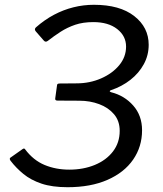

<svg xmlns="http://www.w3.org/2000/svg" viewBox="-20 -772 681 802"><path d="M129.4 -641Q122 -649.9 130 -657.6Q166.5 -689.7 205.7 -710.4Q244.8 -731.1 286.6 -741.5Q328.4 -752 372.5 -752Q480.4 -752 540.7 -704.9Q601.1 -657.8 601.1 -584.9Q601.1 -541.3 580.7 -503.9Q560.3 -466.4 524.9 -438.6Q489.5 -410.8 443.8 -395.4Q439 -394.2 438.5 -391.4Q438 -388.6 444.7 -386.6Q499.6 -372.8 536.5 -331.1Q573.4 -289.3 573.4 -227.9Q573.4 -159.3 536.1 -105.3Q498.8 -51.3 428.9 -20.7Q359 10 262.1 10Q197.9 10 153.3 -5Q108.8 -20 78.1 -45.1Q47.5 -70.1 24.3 -100.2Q18.2 -108.8 23 -113.1L73.8 -148.9Q77.5 -151.7 80.3 -151.5Q83.1 -151.2 84.7 -148.6Q119.1 -102.6 166.1 -83Q213.1 -63.4 269.4 -63.4Q328.5 -63.4 376.3 -83.2Q424.1 -103 452.1 -139.6Q480 -176.2 480 -225.4Q480 -266.9 456.3 -294.8Q432.6 -322.7 394.2 -337Q355.9 -351.3 311.6 -351.3L220.5 -351.8Q209 -351.8 210.7 -361.2L218.3 -416.4Q218.6 -423.2 229.3 -423.2L300.7 -423.8Q355.4 -424 402.3 -444.5Q449.3 -465 478 -499.6Q506.6 -534.2 506.6 -577.4Q506.6 -621.6 469.5 -650.7Q432.4 -679.7 370 -679.7Q326.9 -679.7 293.9 -668.5Q261 -657.2 233.5 -639.5Q206.1 -621.9 179.6 -601.2Q169.8 -593.7 162.2 -603.4L129.4 -641Z"/></svg>

Font: Libre Franklin Thin
Style: Italic
Weight: 100
Italic angle: -8°
Designer: Pablo Impallari, Rodrigo Fuenzalida, Nhung Nguyen
Foundry: Impallari Type
Version: Version 3.000